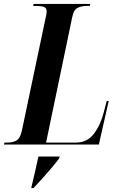

<svg xmlns="http://www.w3.org/2000/svg" viewBox="-54 -734 597 975"><path d="M-34 0 -31 -10H-17Q10 -10 29 -20Q48 -30 57 -70L177 -640Q183 -664 183 -676Q183 -694 168.5 -699Q154 -704 130 -704H114L117 -714H404L402 -704H387Q360 -704 340 -694Q320 -684 313 -648L180 -10H332Q389 -10 423 -55Q457 -100 473 -164L488 -221H498L448 0ZM106 215Q117 170 125 133.5Q133 97 141 61H249L246 71Q232 90 208.5 118Q185 146 160 173.5Q135 201 116 221H105Z"/></svg>

Font: Noto Serif Display ExtraCondensed
Style: Bold Italic
Weight: 700
Width: 2
Italic angle: -12°
Designer: Monotype Design Team
Foundry: Monotype Imaging Inc.
Version: Version 2.009